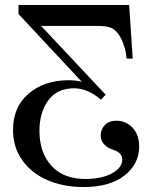

<svg xmlns="http://www.w3.org/2000/svg" viewBox="-20 -732 654 770"><path d="M54.2 -675.8V-711.9H498L512.2 -497.1H487.8Q486.8 -508.3 484.4 -522.7Q481.9 -537.1 473.1 -560.5Q464.4 -584 451.2 -600.1Q437.5 -616.7 420.2 -622.3Q402.8 -627.9 374 -627.9H145L403.8 -352.1L384.8 -332Q332.5 -377.9 276.9 -377.9Q209 -377.9 173.6 -329.6Q138.2 -281.2 138.2 -207Q138.2 -120.6 186 -67.4Q233.9 -14.2 323.2 -14.2Q359.9 -14.2 392.3 -22.5Q424.8 -30.8 447.5 -49.1Q470.2 -67.4 470.2 -91.8Q470.2 -119.1 437 -129.9Q383.8 -147.9 383.8 -189Q383.8 -212.9 400.4 -230.5Q417 -248 446.8 -248Q484.9 -248 511.5 -220Q538.1 -191.9 538.1 -144Q538.1 -74.7 479.5 -28.3Q420.9 18.1 314.9 18.1Q235.8 18.1 172.1 -8.8Q108.4 -35.6 70.3 -88.1Q32.2 -140.6 32.2 -210.9Q32.2 -303.2 95 -356.7Q157.7 -410.2 254.9 -410.2Q284.7 -410.2 308.1 -403.8Z"/></svg>

Font: Flanker Steampunk
Style: Regular
Weight: 400
Designer: Alexey Kryukov, Leonardo Di Lena
Foundry: Alexey Kryukov, Leonardo Di Lena
Version: 1.210